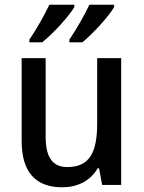

<svg xmlns="http://www.w3.org/2000/svg" viewBox="-20 -786 611 816"><path d="M465 -756V-766H360C342 -727 304 -660 275 -618V-606H330C374 -642 444 -718 465 -756ZM296 -756V-766H190C171 -726 135 -661 105 -618V-606H159C207 -644 274 -718 296 -756ZM495 -539H393V-263C393 -141 363 -76 266 -76C203 -76 174 -118 174 -205V-539H72V-187C72 -56 130 10 245 10C307 10 364 -16 395 -71H401L414 0H495Z"/></svg>

Font: Noto Sans SemiCondensed Medium
Style: Regular
Weight: 500
Width: 4
Designer: Monotype Design Team
Foundry: Monotype Imaging Inc.
Version: Version 2.013